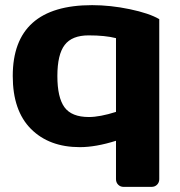

<svg xmlns="http://www.w3.org/2000/svg" viewBox="-20 -565 702 750"><path d="M29.8 -268.1Q29.8 -544.9 339.8 -544.9Q411.1 -544.9 487.1 -529.1Q563 -513.2 602.1 -490.2V134.8Q602.1 147.9 593.5 156.5Q585 165 571.8 165H462.9Q450.2 165 441.7 156.5Q433.1 147.9 433.1 134.8V-15.1Q354 9.8 292 9.8Q171.9 9.8 100.8 -61.5Q29.8 -132.8 29.8 -268.1ZM327.1 -107.9Q370.1 -107.9 433.1 -127.9V-416Q391.1 -426.8 326.2 -426.8Q261.2 -426.8 232.7 -389.4Q204.1 -352.1 204.1 -268.1Q204.1 -184.1 231.9 -146Q259.8 -107.9 327.1 -107.9Z"/></svg>

Font: Days One
Style: Regular
Weight: 400
Designer: Alexander Kalachev, Alexey Maslov, Jovanny Lemonad
Foundry: Alexander Kalachev, Alexey Maslov, Jovanny Lemonad
Version: Version 1.002